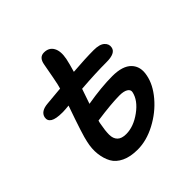

<svg xmlns="http://www.w3.org/2000/svg" viewBox="-177 -808 947 947"><g transform="rotate(-45 296.5 -335.0)"><path d="M254.9 -2Q204.6 -2 170.2 -18.3Q135.7 -34.7 120.4 -62.5Q105 -90.3 100.6 -127.7Q96.2 -165 106 -207Q112.8 -243.7 167 -397Q138.7 -394 122.1 -394Q76.2 -394 57.4 -405.8Q38.6 -417.5 43 -439.9Q50.8 -473.1 101.1 -477.1Q147.5 -481.4 196.8 -485.8Q198.2 -493.7 203.1 -509.8Q208 -530.8 225.1 -625Q232.4 -668 266.1 -668Q300.8 -668 315.9 -641.1Q331.1 -614.3 321.8 -566.9Q316.4 -540.5 303.2 -496.1Q390.6 -502.9 448.2 -502.9Q489.3 -502.9 506.8 -486.8Q524.4 -470.7 520 -449.2Q514.2 -416 451.2 -416Q374.5 -416 272.9 -408.2Q254.9 -354.5 246.1 -330.1Q346.7 -347.2 421.9 -347.2Q494.1 -347.2 525.1 -314.7Q556.2 -282.2 544.9 -229Q534.7 -175.3 490 -122.6Q445.3 -69.8 381.1 -35.9Q316.9 -2 254.9 -2ZM214.8 -222.2Q207 -182.1 207 -154.3Q207 -126.5 222.2 -111.3Q237.3 -96.2 269 -96.2Q320.8 -96.2 374 -135Q427.2 -173.8 437 -221.2Q439.9 -236.3 424.6 -245.6Q409.2 -254.9 379.9 -254.9Q324.2 -254.9 219.2 -240.2Q216.3 -231.9 214.8 -222.2Z"/></g></svg>

Font: Shantell Sans Irregular
Style: Italic
Weight: 500
Italic angle: -11.31°
Designer: Stephen Nixon, Anya Danilova, Shantell Martin
Foundry: Arrow Type
Version: Version 1.006;[9816181b4]